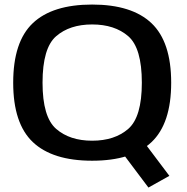

<svg xmlns="http://www.w3.org/2000/svg" viewBox="-20 -701 823 844"><path d="M632.5 123.5 724.5 72 595 -100 499.5 -53.5ZM385 5.5Q559.5 5.5 646 -76.2Q732.5 -158 732.5 -337.5Q732.5 -517 646 -599Q559.5 -681 385 -681Q210.5 -681 124.2 -599.2Q38 -517.5 38 -337.5Q38 -158 124.5 -76.2Q211 5.5 385 5.5ZM385 -82.5Q286.5 -82.5 226.8 -134.5Q167 -186.5 167 -337.5Q167 -490 226.8 -541.8Q286.5 -593.5 385 -593.5Q484 -593.5 543.8 -541.8Q603.5 -490 603.5 -337.5Q603.5 -186.5 543.8 -134.5Q484 -82.5 385 -82.5Z"/></svg>

Font: Anybody SemiExpanded Medium
Style: Regular
Weight: 500
Width: 6
Version: Version 1.113;gftools[0.9.25]